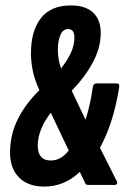

<svg xmlns="http://www.w3.org/2000/svg" viewBox="-20 -681 483 707"><path d="M143 6Q83 6 50 -27.5Q17 -61 17 -119Q17 -184 45 -241Q73 -298 125 -349Q108 -386 101 -419Q94 -452 94 -485Q94 -567 130.5 -614Q167 -661 241 -661Q295 -661 323 -634.5Q351 -608 351 -560Q351 -505 321.5 -450.5Q292 -396 244 -347L295 -240Q303 -265 310 -295.5Q317 -326 322 -361Q324 -374 336 -374H409Q421 -374 419 -361Q398 -227 348 -137L410 -14Q413 -8 410.5 -4Q408 0 402 0H306Q296 0 294 -6L274 -48Q217 6 143 6ZM205 -429Q228 -459 241 -486.5Q254 -514 254 -543Q254 -574 231 -574Q211 -574 202 -551Q193 -528 193 -497Q193 -463 205 -429ZM167 -90Q205 -90 233 -127L167 -266Q119 -203 119 -145Q119 -90 167 -90Z"/></svg>

Font: Sofia Sans Extra Condensed ExtraBold
Style: Italic
Weight: 800
Italic angle: -9°
Designer: Botio Nikoltchev, Ani Petrova
Foundry: lettersoup
Version: Version 4.101; ttfautohint (v1.8.4.7-5d5b)